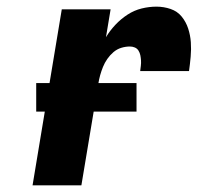

<svg xmlns="http://www.w3.org/2000/svg" viewBox="-20 -558 640 578"><path d="M78 0 166 -530H313L299 -446Q311 -466 327.5 -483.5Q344 -501 364 -514Q384 -527 406.5 -532.5Q429 -538 451 -538Q473 -538 493.5 -531Q514 -524 527 -508Q540 -492 546.5 -472Q553 -452 554.5 -431Q556 -410 554 -387.5Q552 -365 549 -344H402Q403 -352 404 -360Q405 -368 404.5 -376Q404 -384 402.5 -391.5Q401 -399 397 -405.5Q393 -412 386 -415Q379 -418 371 -418Q358 -418 345 -414Q332 -410 321.5 -401Q311 -392 303 -380.5Q295 -369 290 -356.5Q285 -344 281.5 -331.5Q278 -319 276 -306L225 0ZM89 -222V-308H391V-222Z"/></svg>

Font: Iosevka Curly Heavy Extended
Style: Italic
Weight: 900
Width: 7
Italic angle: -9°
Monospace: yes
Designer: Belleve Invis
Foundry: Belleve Invis
Version: Version 11.1.0; ttfautohint (v1.8.3)